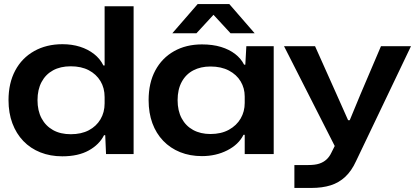

<svg xmlns="http://www.w3.org/2000/svg" viewBox="-20 -760 2047 947"><path d="M287 11Q228 11 179 -8.5Q130 -28 95 -64.5Q60 -101 41 -152Q22 -203 22 -266Q22 -350 55 -412Q88 -474 148.5 -508Q209 -542 288 -542Q335 -542 374.5 -529.5Q414 -517 444 -493.5Q474 -470 490 -437H496V-729H639V0H503L499 -93H493Q470 -47 418 -18Q366 11 287 11ZM329 -98Q381 -98 418 -117.5Q455 -137 475.5 -171.5Q496 -206 496 -250V-281Q496 -326 475.5 -360Q455 -394 418 -413.5Q381 -433 329 -433Q278 -433 241.5 -413Q205 -393 185 -355.5Q165 -318 165 -266Q165 -214 185 -176.5Q205 -139 241.5 -118.5Q278 -98 329 -98Z M976 10Q917 10 868.5 -9.5Q820 -29 785 -65.5Q750 -102 731.5 -152.5Q713 -203 713 -266Q713 -351 746 -412.5Q779 -474 838.5 -507.5Q898 -541 976 -541Q1029 -541 1070 -528.5Q1111 -516 1140 -493.5Q1169 -471 1184 -441H1190L1195 -532H1330V0H1187V-95H1181Q1157 -47 1101 -18.5Q1045 10 976 10ZM1018 -99Q1071 -99 1109 -120Q1147 -141 1167 -175.5Q1187 -210 1187 -252V-284Q1187 -325 1167 -358.5Q1147 -392 1109 -412Q1071 -432 1018 -432Q970 -432 933.5 -413Q897 -394 876.5 -356.5Q856 -319 856 -266Q856 -214 876 -176.5Q896 -139 932.5 -119Q969 -99 1018 -99ZM830 -596 955 -740H1111L1236 -596H1117L1033 -687L949 -596Z M1432 167V54H1501Q1534 54 1555 47Q1576 40 1590.5 26.5Q1605 13 1614 -6L1636 -50V-30L1381 -532H1534L1640 -295L1697 -167H1705L1758 -295L1859 -532H2007L1736 35Q1714 83 1683 112Q1652 141 1611 154Q1570 167 1515 167Z"/></svg>

Font: Mona Sans Expanded SemiBold
Style: Regular
Weight: 600
Width: 7
Designer: Deni Anggara
Foundry: GitHub
Version: Version 2.000